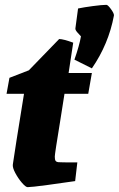

<svg xmlns="http://www.w3.org/2000/svg" viewBox="-20 -763 490 792"><path d="M33 -85Q41 -142 79 -376H7L19 -442L99 -473L224 -602Q241 -602 282 -587L263 -462H359L344 -376H246L228 -262Q206 -128 206 -117Q206 -105 209 -100Q212 -95 221 -94Q227 -93 299 -93L290 -16Q244 -9 176.5 0Q109 9 94 9Q86 9 70.5 -9Q55 -27 43 -49.5Q31 -72 33 -85ZM287 -517Q307 -574 314 -613Q307 -620 298.5 -630Q290 -640 291 -646L302 -728Q326 -733 363.5 -738Q401 -743 419 -743Q425 -743 438 -725Q451 -707 450 -699Q428 -581 359 -481Z"/></svg>

Font: Grenze Black
Style: Italic
Weight: 900
Italic angle: -10°
Designer: Renata Polastri
Foundry: Omnibus-Type
Version: Version 1.002; ttfautohint (v1.8)